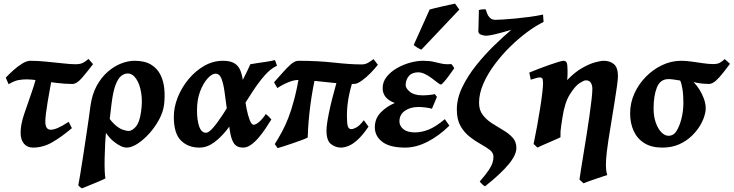

<svg xmlns="http://www.w3.org/2000/svg" viewBox="-20 -791 4031 1055"><path d="M491.2 -438.5Q458.5 -395.5 429.9 -362.5Q401.4 -329.6 377.4 -329.6Q335.9 -329.6 286.9 -335.9Q237.8 -342.3 194.6 -348.6Q151.4 -355 127 -355Q103.5 -355 80.8 -350.8Q58.1 -346.7 27.3 -328.1L11.7 -364.3Q28.8 -382.8 53 -404.5Q77.1 -426.3 102.1 -441.7Q127 -457 146.5 -457Q185.1 -457 233.2 -452.4Q281.2 -447.8 325.2 -442.9Q369.1 -438 394.5 -438Q422.4 -438 438.2 -447Q454.1 -456.1 466.3 -467.3ZM375 -86.9Q318.8 -39.1 267.6 -9.5Q216.3 20 161.1 20Q129.9 20 111.6 -1.5Q93.3 -22.9 93.3 -62Q93.3 -105.5 111.8 -161.4Q130.4 -217.3 153.6 -282.5Q176.8 -347.7 191.4 -418L275.4 -415Q254.9 -309.1 241.9 -231.7Q229 -154.3 229 -122.6Q229 -78.1 259.3 -78.1Q291.5 -78.1 357.4 -121.6Z M881.8 -217.8Q877 -176.8 854.5 -134.8Q832 -92.8 800.3 -57.6Q768.6 -22.5 735.6 -1.2Q702.6 20 676.8 20Q645.5 20 603 -14.9Q560.5 -49.8 522 -133.3Q528.3 -138.2 529.3 -149.2Q530.3 -160.2 534.4 -170.4Q538.6 -180.7 554.2 -182.6Q581.5 -133.3 607.4 -109.4Q633.3 -85.4 654.3 -78.4Q675.3 -71.3 686.5 -71.3Q705.1 -71.3 725.8 -94.2Q746.6 -117.2 754.9 -175.8Q763.7 -234.4 755.6 -282.2Q747.6 -330.1 727.8 -358.6Q708 -387.2 681.6 -387.2Q663.1 -387.2 646 -373.8Q628.9 -360.4 615.2 -325Q601.6 -289.6 593.3 -224.1Q591.3 -208 588.4 -182.9Q585.4 -157.7 583 -137.7Q580.6 -117.7 580.6 -117.7Q575.2 -139.2 571 -124.8Q566.9 -110.4 564.5 -82Q560.1 -45.4 557.9 -2.7Q555.7 40 554.9 80.3Q554.2 120.6 555.4 149.9Q556.6 179.2 559.6 189Q547.4 195.8 521.2 206.8Q495.1 217.8 469 228.3Q442.9 238.8 430.7 244.1Q419.4 238.3 410.2 227.5Q414.1 208 420.9 166.7Q427.7 125.5 435.8 72.8Q443.8 20 452.1 -34.4Q460.4 -88.9 467 -135.3Q473.6 -181.6 477.1 -209Q485.8 -272.5 511.2 -319.1Q536.6 -365.7 571.5 -396.2Q606.4 -426.8 645 -441.9Q683.6 -457 719.2 -457Q775.4 -457 809.8 -436Q844.2 -415 861.6 -380.1Q878.9 -345.2 882.8 -303Q886.7 -260.7 881.8 -217.8Z M1502 -429.7Q1466.8 -414.1 1433.1 -375.2Q1399.4 -336.4 1366.5 -285.6Q1333.5 -234.9 1299.6 -181.4Q1265.6 -127.9 1230.2 -82.3Q1194.8 -36.6 1156.2 -8.3Q1117.7 20 1075.2 20Q1013.7 20 974.4 -18.8Q935.1 -57.6 935.1 -148.9Q935.1 -201.7 956.5 -255.9Q978 -310.1 1015.9 -355.7Q1053.7 -401.4 1102.3 -429.2Q1150.9 -457 1205.1 -457Q1246.1 -457 1268.6 -442.9Q1291 -428.7 1301.3 -402.6Q1311.5 -376.5 1315.7 -341.3Q1319.8 -306.2 1324.2 -264.2Q1327.6 -230 1335 -193.1Q1342.3 -156.2 1352.3 -130.9Q1362.3 -105.5 1373.5 -105.5Q1385.7 -105.5 1404.1 -121.3Q1422.4 -137.2 1440.4 -164.1Q1446.8 -160.6 1457.3 -149.7Q1467.8 -138.7 1471.2 -134.8Q1457.5 -112.3 1439.7 -85.7Q1421.9 -59.1 1401.4 -34.9Q1380.9 -10.7 1359.1 4.6Q1337.4 20 1315.9 20Q1280.8 20 1265.1 -3.7Q1249.5 -27.3 1242.7 -74.5Q1235.8 -121.6 1226.6 -191.9Q1219.7 -243.7 1213.6 -287.8Q1207.5 -332 1196.8 -359.1Q1186 -386.2 1164.1 -386.2Q1145 -386.2 1121.1 -360.4Q1097.2 -334.5 1079.8 -289.3Q1062.5 -244.1 1062.5 -185.1Q1062.5 -129.4 1074.7 -95.5Q1086.9 -61.5 1112.3 -61.5Q1127 -61.5 1151.4 -89.6Q1175.8 -117.7 1204.8 -162.4Q1233.9 -207 1263.2 -258.3Q1292.5 -309.6 1316.9 -357.4Q1341.3 -405.3 1355.5 -438Q1369.6 -440.9 1395.8 -444.6Q1421.9 -448.2 1448.5 -452.4Q1475.1 -456.5 1490.2 -460.9Q1493.2 -456.1 1496.8 -444.6Q1500.5 -433.1 1502 -429.7Z M2032.7 -466.3 2056.2 -435.1Q2040 -414.1 2015.9 -389.4Q1991.7 -364.7 1967 -347.2Q1942.4 -329.6 1924.8 -329.6Q1873.5 -329.6 1819.8 -335Q1766.1 -340.3 1714.6 -345.9Q1663.1 -351.6 1617.2 -351.6Q1595.2 -351.6 1564 -338.9Q1532.7 -326.2 1503.9 -307.1L1485.8 -338.9Q1506.8 -361.3 1530.5 -388.9Q1554.2 -416.5 1577.1 -436.8Q1600.1 -457 1619.6 -457Q1724.6 -457 1814.7 -447Q1904.8 -437 1966.8 -437Q1986.3 -437 2001.7 -445.6Q2017.1 -454.1 2032.7 -466.3ZM2004.9 -95.2Q1972.7 -47.9 1945.1 -22.9Q1917.5 2 1894.5 11Q1871.6 20 1853.5 20Q1823.7 20 1798.8 0.7Q1773.9 -18.6 1773.9 -74.2Q1773.9 -104 1787.6 -171.6Q1801.3 -239.3 1834 -355L1922.9 -360.4Q1902.8 -298.3 1894.5 -249.8Q1886.2 -201.2 1886.2 -155.8Q1886.2 -111.8 1891.4 -96.7Q1896.5 -81.5 1910.2 -81.5Q1921.4 -81.5 1939 -91.1Q1956.5 -100.6 1979 -130.4ZM1719.2 -397.9Q1697.8 -307.6 1685.3 -212.4Q1672.9 -117.2 1670.9 -35.6Q1664.1 -31.2 1642.1 -22.9Q1620.1 -14.6 1592.5 -5.1Q1564.9 4.4 1540.8 12.2Q1516.6 20 1505.4 22.9Q1503.9 20 1496.8 10.5Q1489.7 1 1489.7 1Q1510.7 -32.7 1529.1 -66.4Q1547.4 -100.1 1564 -142.3Q1580.6 -184.6 1596.2 -243.4Q1611.8 -302.2 1626.5 -386.2Q1631.8 -388.7 1646.5 -390.6Q1661.1 -392.6 1678 -394.3Q1694.8 -396 1707 -397Q1719.2 -397.9 1719.2 -397.9Z M2476.1 -416Q2461.4 -394.5 2446 -374Q2430.7 -353.5 2418.9 -340.1Q2407.2 -326.7 2402.3 -326.7Q2397.5 -326.7 2384.5 -336.7Q2371.6 -346.7 2354 -360.1Q2336.4 -373.5 2316.4 -383.5Q2296.4 -393.6 2277.8 -393.6Q2243.7 -393.6 2226.3 -372.8Q2209 -352.1 2209 -323.2Q2209 -305.7 2232.4 -286.4Q2255.9 -267.1 2302.7 -267.1Q2318.4 -267.1 2337.6 -269Q2356.9 -271 2369.1 -273.9L2380.9 -258.8L2353.5 -193.4Q2338.4 -198.2 2316.4 -200.7Q2294.4 -203.1 2278.8 -203.1Q2234.4 -203.1 2204.6 -182.1Q2174.8 -161.1 2174.8 -124Q2174.8 -99.1 2196.3 -81.3Q2217.8 -63.5 2259.8 -63.5Q2295.9 -63.5 2334.2 -78.4Q2372.6 -93.3 2424.3 -136.2L2449.2 -100.6Q2393.6 -45.4 2330.3 -12.7Q2267.1 20 2206.1 20Q2122.1 20 2080.8 -11.5Q2039.6 -43 2039.6 -91.8Q2039.6 -139.2 2072 -172.9Q2104.5 -206.5 2149.4 -225.1Q2082.5 -249.5 2082.5 -307.1Q2082.5 -340.8 2104.2 -368.4Q2126 -396 2159.9 -415.8Q2193.8 -435.5 2232.2 -446.3Q2270.5 -457 2303.7 -457Q2339.4 -457 2362.8 -451.4Q2386.2 -445.8 2407.7 -441.2Q2429.2 -436.5 2459 -439Q2463.4 -437 2468.3 -429Q2473.1 -420.9 2476.1 -416ZM2503.9 -738.3 2295.4 -518.1Q2287.6 -520.5 2274.7 -528.3Q2261.7 -536.1 2253.4 -543.9L2340.8 -738.8Q2349.1 -741.2 2367.9 -745.8Q2386.7 -750.5 2409.2 -755.6Q2431.6 -760.7 2451.4 -764.9Q2471.2 -769 2480.5 -771Z M2966.8 -670.4Q2925.3 -650.4 2877.2 -615Q2829.1 -579.6 2782.5 -533.7Q2735.8 -487.8 2697.3 -435.8Q2658.7 -383.8 2635.5 -330.3Q2612.3 -276.9 2612.3 -226.1Q2612.3 -185.5 2633.1 -158.9Q2653.8 -132.3 2684.3 -112.8Q2714.8 -93.3 2745.4 -75.4Q2775.9 -57.6 2796.6 -34.9Q2817.4 -12.2 2817.4 22Q2817.4 61 2773.9 113Q2730.5 165 2645 232.9Q2638.7 230 2628.9 220.7Q2619.1 211.4 2616.2 206.1Q2648.9 168.5 2664.8 144.8Q2680.7 121.1 2686 104Q2691.4 86.9 2691.4 69.8Q2691.4 48.3 2671.1 32.7Q2650.9 17.1 2620.8 0.5Q2590.8 -16.1 2560.8 -39.6Q2530.8 -63 2510.5 -98.6Q2490.2 -134.3 2490.2 -189Q2490.2 -250 2520 -311.8Q2549.8 -373.5 2596.4 -431.9Q2643.1 -490.2 2694.6 -540.3Q2746.1 -590.3 2789.6 -627.4Q2738.8 -611.8 2702.6 -603.3Q2666.5 -594.7 2650.9 -594.7Q2638.7 -594.7 2623.5 -600.3Q2608.4 -606 2608.4 -619.6Q2608.4 -619.6 2608.9 -634.3Q2609.4 -648.9 2609.9 -669.4Q2610.4 -689.9 2610.8 -708.7Q2611.3 -727.5 2611.3 -735.8Q2618.2 -738.3 2630.6 -739.5Q2643.1 -740.7 2649.4 -738.8Q2650.9 -732.4 2655.8 -718.8Q2660.6 -705.1 2671.6 -693.6Q2682.6 -682.1 2702.1 -682.1Q2714.4 -682.1 2743.7 -683.8Q2772.9 -685.5 2811.3 -689.2Q2849.6 -692.9 2889.9 -698.2Q2930.2 -703.6 2963.9 -710.9Q2963.9 -705.1 2965.3 -691.2Q2966.8 -677.2 2966.8 -670.4Z M3375.5 -372.1Q3375.5 -357.4 3370.4 -319.3Q3365.2 -281.2 3356.9 -230Q3348.6 -178.7 3339.6 -123.5Q3330.6 -68.4 3322.8 -19Q3312.5 48.3 3310.3 86.4Q3308.1 124.5 3310.8 143.1Q3313.5 161.6 3316.9 170.9Q3309.6 172.9 3291.5 179Q3273.4 185.1 3251.7 192.4Q3230 199.7 3211.7 206.3Q3193.4 212.9 3186.5 216.3L3164.1 195.8Q3166.5 177.2 3172.6 138.9Q3178.7 100.6 3186.8 51.3Q3194.8 2 3203.4 -51.5Q3211.9 -105 3219 -155Q3226.1 -205.1 3230.5 -243.9Q3234.9 -282.7 3234.9 -302.7Q3234.9 -321.3 3227.1 -335.4Q3219.2 -349.6 3198.7 -349.6Q3189 -349.6 3164.6 -334.2Q3140.1 -318.8 3110.4 -271Q3083 -227.1 3070.8 -147Q3066.4 -117.7 3063.7 -100.6Q3061 -83.5 3060.1 -69.8Q3059.1 -56.2 3059.6 -36.6Q3053.2 -33.2 3035.4 -25.4Q3017.6 -17.6 2996.1 -8.3Q2974.6 1 2956.8 8.8Q2939 16.6 2933.1 20L2912.1 0Q2922.4 -48.8 2931.6 -100.1Q2940.9 -151.4 2948.2 -198Q2955.6 -244.6 2959.7 -280.3Q2963.9 -315.9 2963.9 -333Q2963.9 -355.5 2959.2 -360.6Q2954.6 -365.7 2945.8 -365.7Q2940.4 -365.7 2928.5 -362.5Q2916.5 -359.4 2906.5 -356.2Q2896.5 -353 2896.5 -353L2888.2 -392.1Q2908.7 -400.9 2938 -412.1Q2967.3 -423.3 2996.3 -433.6Q3025.4 -443.8 3047.4 -450.4Q3069.3 -457 3075.2 -457Q3088.9 -457 3093.8 -446.8Q3098.6 -436.5 3098.6 -401.9Q3098.6 -391.6 3098.4 -377.4Q3098.1 -363.3 3096.7 -351.1Q3137.7 -394 3177.5 -416.7Q3217.3 -439.5 3249 -448.2Q3280.8 -457 3296.9 -457Q3332 -457 3353.8 -438.2Q3375.5 -419.4 3375.5 -372.1Z M3991.2 -440.4Q3975.1 -419.4 3955.3 -393.6Q3935.5 -367.7 3914.8 -348.6Q3894 -329.6 3874.5 -329.6Q3861.8 -329.6 3837.9 -331.8Q3814 -334 3791 -340.3Q3828.6 -300.3 3846.9 -251Q3865.2 -201.7 3852.5 -161.1Q3846.2 -134.8 3828.4 -103.8Q3810.5 -72.8 3781.2 -44.4Q3752 -16.1 3711.7 2Q3671.4 20 3619.6 20Q3559.6 20 3520.3 -4.6Q3481 -29.3 3461.7 -72Q3442.4 -114.7 3442.4 -168Q3442.4 -225.1 3465.8 -277.1Q3489.3 -329.1 3529.3 -369.6Q3569.3 -410.2 3619.4 -433.6Q3669.4 -457 3722.7 -457Q3749 -457 3780.5 -452.6Q3812 -448.2 3843 -443.6Q3874 -439 3899.4 -439Q3923.8 -439 3936.8 -447Q3949.7 -455.1 3962.4 -466.3ZM3724.1 -137.2Q3734.9 -180.2 3735.1 -224.6Q3735.4 -269 3729.7 -303.2Q3724.1 -337.4 3716.8 -348.6Q3704.1 -351.1 3682.4 -354Q3660.6 -356.9 3651.4 -356.4Q3607.4 -355.5 3589.4 -310.1Q3571.3 -264.6 3571.3 -194.8Q3571.3 -151.4 3583.3 -117.4Q3595.2 -83.5 3614 -64.2Q3632.8 -44.9 3652.8 -44.9Q3681.2 -44.9 3697.3 -71Q3713.4 -97.2 3724.1 -137.2Z"/></svg>

Font: Gentium Book Plus
Style: Bold Italic
Weight: 700
Italic angle: -8°
Designer: Victor Gaultney, Annie Olsen, Iska Routamaa, Becca Hirsbrunner
Foundry: SIL International
Version: Version 6.101